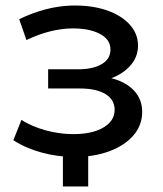

<svg xmlns="http://www.w3.org/2000/svg" viewBox="-20 -557 584 690"><path d="M248 7Q188 7 130.5 -8.5Q73 -24 28 -53L57 -126Q95 -102 144.5 -88.5Q194 -75 243 -75Q312 -75 352 -99Q392 -123 392 -162Q392 -199 359 -219Q326 -239 267 -239H153V-308H261Q314 -308 345.5 -326.5Q377 -345 377 -379Q377 -415 339.5 -435Q302 -455 241 -455Q160 -454 75 -413L49 -488Q144 -534 236 -537Q305 -539 359 -521.5Q413 -504 444.5 -470.5Q476 -437 476 -393Q476 -353 449.5 -322.5Q423 -292 380 -276Q432 -263 461.5 -231.5Q491 -200 491 -155Q491 -107 459.5 -70.5Q428 -34 373 -13.5Q318 7 248 7ZM206 113V-21H297V113Z"/></svg>

Font: Montserrat Medium
Style: Regular
Weight: 500
Designer: Julieta Ulanovsky
Foundry: Julieta Ulanovsky
Version: Version 9.000; ttfautohint (v1.8.4.7-5d5b)